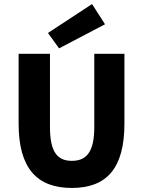

<svg xmlns="http://www.w3.org/2000/svg" viewBox="-20 -917 707 949"><path d="M335 12C508 12 595 -86 595 -306V-651H446V-289C446 -165 407 -122 335 -122C264 -122 227 -165 227 -289V-651H72V-306C72 -86 162 12 335 12ZM272 -678 499 -797 435 -897 217 -754Z"/></svg>

Font: Source Sans Pro
Style: Bold
Weight: 700
Designer: Paul D. Hunt
Foundry: Adobe Systems Incorporated
Version: Version 3.006;hotconv 1.0.111;makeotfexe 2.5.65597